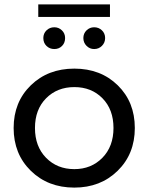

<svg xmlns="http://www.w3.org/2000/svg" viewBox="-20 -847 675 873"><path d="M480 -770H154V-827H480ZM177 -674Q177 -695 191.5 -709Q206 -723 227 -723Q247 -723 261.5 -709Q276 -695 276 -674Q276 -652 262 -638Q248 -624 227 -624Q206 -624 191.5 -638Q177 -652 177 -674ZM408 -624Q388 -624 373.5 -638.5Q359 -653 359 -674Q359 -695 373.5 -709Q388 -723 408 -723Q429 -723 443.5 -709Q458 -695 458 -674Q458 -653 443.5 -638.5Q429 -624 408 -624ZM318 6Q198 6 120 -70.5Q42 -147 42 -265Q42 -383 120 -459Q198 -535 318 -535Q438 -535 515.5 -459Q593 -383 593 -265Q593 -147 515 -70.5Q437 6 318 6ZM318 -78Q395 -78 445.5 -129.5Q496 -181 496 -265Q496 -349 446 -400Q396 -451 318 -451Q240 -451 189.5 -400Q139 -349 139 -265Q139 -181 189.5 -129.5Q240 -78 318 -78Z"/></svg>

Font: false
Style: Regular
Weight: 500
Designer: Julieta Ulanovsky
Foundry: Julieta Ulanovsky
Version: Version 7.222;hotconv 1.0.109;makeotfexe 2.5.65596